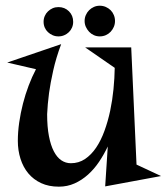

<svg xmlns="http://www.w3.org/2000/svg" viewBox="-20 -645 597 688"><path d="M450.2 -475.1 469.2 -55.2 557.1 -14.2 356.9 22.9 366.2 -120.1Q352.5 -91.3 335 -65.2Q317.4 -39.1 295.4 -19.3Q273.4 0.5 247.3 12.2Q221.2 23.9 190.9 23.9Q154.8 23.9 127.4 11.2Q100.1 -1.5 81.5 -23.7Q63 -45.9 53.5 -75.9Q43.9 -106 43.9 -140.1Q43.9 -171.9 48.8 -206.1Q53.7 -240.2 62.3 -273.7Q70.8 -307.1 82.8 -338.6Q94.7 -370.1 108.9 -397L5.9 -420.9L199.2 -486.8Q180.7 -437.5 170.7 -392.3Q160.6 -347.2 155.8 -312Q150.4 -271 148.9 -235.8Q148.9 -190.4 155.3 -157.5Q161.6 -124.5 172.9 -102.8Q184.1 -81.1 199.7 -70.6Q215.3 -60.1 233.9 -60.1Q262.2 -60.1 284.7 -75.2Q307.1 -90.3 324.5 -116Q341.8 -141.6 354.2 -175.8Q366.7 -210 374.8 -248Q382.8 -286.1 386.7 -325.7Q390.6 -365.2 391.1 -401.9L285.2 -475.1ZM392.1 -569.8Q392.1 -558.6 387.9 -548.8Q383.8 -539.1 376.5 -531.2Q369.1 -523.4 359.1 -519Q349.1 -514.6 337.4 -514.6Q326.2 -514.6 316.4 -519Q306.6 -523.4 299.3 -531.2Q292 -539.1 287.6 -548.8Q283.2 -558.6 283.2 -569.8Q283.2 -581.1 287.6 -591.1Q292 -601.1 299.3 -608.4Q306.6 -615.7 316.4 -620.1Q326.2 -624.5 337.4 -624.5Q349.1 -624.5 359.1 -620.1Q369.1 -615.7 376.5 -608.4Q383.8 -601.1 387.9 -591.1Q392.1 -581.1 392.1 -569.8ZM242.2 -566.9Q242.2 -555.7 238 -546.1Q233.9 -536.6 226.8 -529.8Q219.7 -522.9 210.2 -518.8Q200.7 -514.6 189.5 -514.6Q178.2 -514.6 168.7 -518.8Q159.2 -522.9 151.9 -529.8Q144.5 -536.6 140.4 -546.1Q136.2 -555.7 136.2 -566.9Q136.2 -578.1 140.4 -587.6Q144.5 -597.2 151.9 -604.2Q159.2 -611.3 168.7 -615.5Q178.2 -619.6 189.5 -619.6Q211.9 -619.6 227.1 -604.5Q242.2 -589.4 242.2 -566.9Z"/></svg>

Font: Risque
Style: Regular
Weight: 400
Designer: Astigmatic (AOETI)
Foundry: Astigmatic (AOETI)
Version: Version 1.000